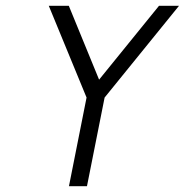

<svg xmlns="http://www.w3.org/2000/svg" viewBox="-20 -645 640 665"><path d="M342.3 -307.1 281.2 0H218.8L279.8 -307.1L148.9 -625H218.3L323.2 -369.1L530.8 -625H600.1Z"/></svg>

Font: Juliett
Style: Italic
Weight: 400
Italic angle: -11.25°
Designer: GGBotNet
Foundry: GGBotNet
Version: 0.60